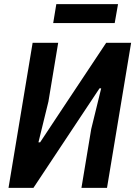

<svg xmlns="http://www.w3.org/2000/svg" viewBox="-20 -904 651 924"><path d="M137 -698H260L213 -415L165 -219H173L283 -385L491 -698H611L495 0H372L419 -283L467 -479H459L362 -333L141 0H21ZM251 -884H548L532 -793H236Z"/></svg>

Font: IBM Plex Mono SemiBold
Style: Italic
Weight: 600
Italic angle: -9°
Monospace: yes
Designer: Mike Abbink, Paul van der Laan, Pieter van Rosmalen
Foundry: Bold Monday
Version: Version 2.3